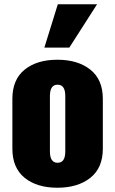

<svg xmlns="http://www.w3.org/2000/svg" viewBox="-20 -869 540 900"><path d="M188 -646 251 -849H435L305 -646ZM38 -172V-406Q38 -496 95.5 -542.5Q153 -589 249 -589Q345 -589 403.5 -542.5Q462 -496 462 -406V-172Q462 -82 403.5 -35.5Q345 11 249 11Q153 11 95.5 -35.5Q38 -82 38 -172ZM286 -159V-419Q286 -472 250 -472Q214 -472 214 -419V-159Q214 -106 250 -106Q286 -106 286 -159Z"/></svg>

Font: Oswald Heavy
Style: Regular
Weight: 400
Designer: Vernon Adams
Foundry: Vernon Adams
Version: Version 4.101